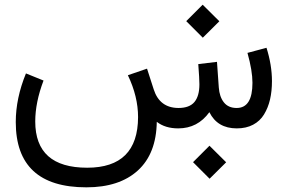

<svg xmlns="http://www.w3.org/2000/svg" viewBox="-20 -553 1239 827"><path d="M811.5 145.5 882.3 74.7 954.1 146 882.8 216.8ZM782.2 -461.9 853 -532.7 924.8 -461.4 853.5 -390.6ZM747.6 0Q691.4 0 655.3 -28.3Q653.3 108.9 573.7 181.4Q494.1 253.9 352.1 253.9Q47.9 253.9 47.9 -27.3Q47.9 -129.9 91.8 -236.8L167.5 -206.1Q131.8 -111.8 131.8 -29.8Q131.8 169.4 355.5 169.4Q574.2 169.4 574.7 -48.8Q574.7 -137.2 530.8 -229L613.3 -257.3L642.1 -168Q667.5 -88.4 748.5 -87.9Q795.9 -87.9 817.4 -113.5Q838.9 -139.2 838.9 -189.9Q838.9 -213.4 834 -276.9L914.6 -286.6L922.4 -176.3Q925.3 -136.2 944.3 -112.1Q963.4 -87.9 999.5 -87.9Q1067.4 -87.9 1067.4 -196.3Q1067.4 -248.5 1045.9 -325.2L1127.9 -347.2Q1151.4 -272.5 1151.4 -203.6Q1151.4 -160.2 1143.1 -124.5Q1134.8 -88.9 1117.4 -60.3Q1100.1 -31.7 1070.3 -15.9Q1040.5 0 1000 0Q916.5 0 881.8 -69.8Q831.5 0 747.6 0Z"/></svg>

Font: Vazir WOL
Style: WOL
Weight: 400
Foundry: Based on Dejavu fonts, by Saber Rastikerdar
Version: Version 26.0.0